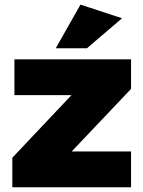

<svg xmlns="http://www.w3.org/2000/svg" viewBox="-20 -792 603 812"><path d="M215.8 -587.9Q249 -587.9 347.7 -587.9Q384.8 -620.1 496.1 -714.8Q452.1 -729.5 320.3 -772.5Q293.9 -725.6 215.8 -587.9ZM32.2 0Q157.2 0 534.2 0Q534.2 -38.1 534.2 -151.4Q471.7 -151.4 283.2 -151.4Q345.7 -216.8 534.2 -416Q534.2 -447.3 534.2 -541Q411.1 -541 41 -541Q41 -502.9 41 -389.6Q101.6 -389.6 282.2 -389.6Q219.7 -324.2 32.2 -125Q32.2 -93.8 32.2 0Z"/></svg>

Font: Big-Shock
Style: Black
Weight: 400